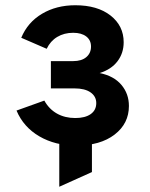

<svg xmlns="http://www.w3.org/2000/svg" viewBox="-20 -543 570 732"><path d="M206 169V-90H330.5V113ZM270 12Q190.5 12 130 -23.2Q69.5 -58.5 43 -121.5L149 -159.5Q167 -127 197.2 -110Q227.5 -93 267 -93Q304.5 -93 325.8 -108Q347 -123 347 -150Q347 -175.5 325.2 -190.8Q303.5 -206 264 -206H174V-310H259Q291 -310 309 -325.2Q327 -340.5 327 -365.5Q327 -390 308.8 -404Q290.5 -418 259 -418Q224.5 -418 198.2 -402.2Q172 -386.5 158 -357L61 -399Q85.5 -458 140.2 -490.5Q195 -523 267 -523Q351.5 -523 401.5 -483.8Q451.5 -444.5 451.5 -382Q451.5 -340.5 428 -309.5Q404.5 -278.5 360 -264.5Q414 -253.5 442.8 -219.5Q471.5 -185.5 471.5 -139Q471.5 -72 417 -30Q362.5 12 270 12Z"/></svg>

Font: Undotted
Style: Bold
Weight: 700
Designer: Delve Withrington, Dave Bailey, Thomas Jockin
Foundry: Delve Fonts LLC
Version: Version 4.000